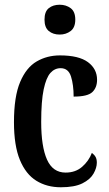

<svg xmlns="http://www.w3.org/2000/svg" viewBox="-20 -781 460 811"><path d="M237 10Q178 10 133.5 -17.5Q89 -45 64 -105.5Q39 -166 39 -265Q39 -373 65 -434.5Q91 -496 135 -521.5Q179 -547 233 -547Q313 -547 351.5 -518.5Q390 -490 390 -444Q390 -411 370 -392Q350 -373 291 -373Q291 -422 280 -457.5Q269 -493 236 -493Q211 -493 193 -473Q175 -453 164.5 -403.5Q154 -354 154 -266Q154 -162 178.5 -107Q203 -52 257 -52Q299 -52 327 -76.5Q355 -101 368 -135Q378 -128 383.5 -118.5Q389 -109 389 -94Q389 -72 375 -47.5Q361 -23 328 -6.5Q295 10 237 10ZM232 -635Q204 -635 186 -650Q168 -665 168 -698Q168 -732 186 -746.5Q204 -761 232 -761Q259 -761 278.5 -746.5Q298 -732 298 -698Q298 -665 278.5 -650Q259 -635 232 -635Z"/></svg>

Font: Noto Serif Georgian ExtraCondensed SemiBold
Style: Regular
Weight: 600
Width: 2
Designer: Monotype Design Team, Akaki Razmadze
Foundry: Google LLC
Version: Version 2.003; ttfautohint (v1.8.4.7-5d5b)